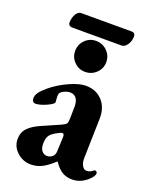

<svg xmlns="http://www.w3.org/2000/svg" viewBox="-143 -830 729 922"><g transform="rotate(20 221.0 -369.0)"><path d="M29 0ZM29 -79Q29 -113 49.5 -135.5Q70 -158 114 -177L203 -216Q223 -225 227.5 -232Q232 -239 232 -258L233 -315Q234 -344 223 -360Q212 -376 190 -376Q178 -376 164.5 -370.5Q151 -365 144 -358Q138 -351 138 -337Q138 -330 139 -322.5Q140 -315 140 -308Q140 -298 106.5 -283Q73 -268 51 -268Q43 -268 38 -274Q33 -280 33 -289Q33 -305 44 -320Q55 -335 80 -356Q119 -388 168 -410Q217 -432 250 -432Q303 -432 335 -397.5Q367 -363 366 -306L361 -104Q360 -81 369 -65Q378 -49 391 -49Q410 -49 424 -62Q427 -65 430 -65Q435 -65 438.5 -61.5Q442 -58 442 -54Q442 -41 424 -23Q387 14 340 14Q311 14 289 0.5Q267 -13 247 -43H245Q212 -12 185.5 1Q159 14 129 14Q89 14 59 -13.5Q29 -41 29 -79ZM221 -66Q228 -77 228 -92L231 -164Q231 -180 221 -180Q216 -180 209 -176Q177 -161 164.5 -146Q152 -131 152 -101Q152 -75 163 -63Q174 -51 189 -51Q208 -51 221 -66ZM144 -571Q144 -605 167 -628Q190 -651 222 -651Q256 -651 279.5 -628Q303 -605 303 -571Q303 -539 279.5 -516Q256 -493 222 -493Q190 -493 167 -516Q144 -539 144 -571ZM72 -689Q72 -715 83 -733.5Q94 -752 109 -752H367Q376 -752 381 -747Q386 -742 386 -734Q386 -710 373.5 -691Q361 -672 345 -672H92Q83 -672 77.5 -677Q72 -682 72 -689Z"/></g></svg>

Font: EB Garamond
Style: Bold
Weight: 700
Designer: Georg Duffner and Octavio Pardo
Foundry: Georg Duffner
Version: Version 1.000; ttfautohint (v1.6)